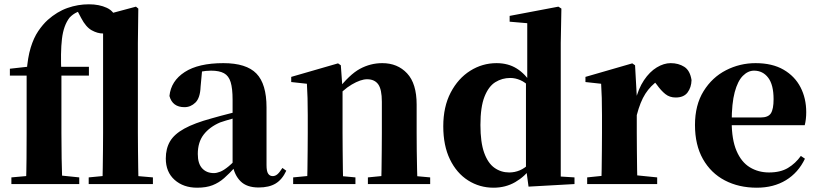

<svg xmlns="http://www.w3.org/2000/svg" viewBox="-20 -857 3807 894"><path d="M33 0V-31L145 -41H252L349 -31V0ZM101 0Q103 -59 103.5 -119Q104 -179 104 -238V-505H26V-537L160 -552L104 -522Q109 -590 123 -635.5Q137 -681 158 -712Q179 -743 202 -764Q246 -803 294.5 -820Q343 -837 394 -837Q442 -837 477.5 -820.5Q513 -804 523 -764Q522 -736 508 -718.5Q494 -701 460 -701Q434 -701 407 -716Q380 -731 358 -773L338 -811V-823H384V-813Q358 -809 338.5 -800Q319 -791 304 -775Q276 -739 268.5 -676Q261 -613 266 -512V-238Q266 -179 267 -119Q268 -59 270 0ZM186 -505V-546H394V-505ZM393 0V-31L497 -41H577L692 -31V0ZM457 0Q458 -37 458.5 -77.5Q459 -118 459.5 -159Q460 -200 460 -238V-785L613 -826L624 -817L622 -656V-238Q622 -200 622.5 -159Q623 -118 623.5 -77.5Q624 -37 625 0Z M898 17Q834 17 793 -19.5Q752 -56 752 -119Q752 -165 771.5 -198.5Q791 -232 838 -258Q885 -284 966 -306Q1004 -317 1055.5 -330Q1107 -343 1147 -353V-327Q1107 -317 1067.5 -306Q1028 -295 1005 -287Q956 -266 928.5 -230.5Q901 -195 901 -140Q901 -95 921.5 -73Q942 -51 976 -51Q989 -51 1005.5 -57.5Q1022 -64 1044.5 -82.5Q1067 -101 1098 -136L1117 -80H1076Q1048 -49 1023.5 -27.5Q999 -6 969.5 5.5Q940 17 898 17ZM1184 16Q1129 16 1100 -13Q1071 -42 1063 -91V-93V-393Q1063 -445 1054 -474.5Q1045 -504 1023 -516Q1001 -528 963 -528Q939 -528 913 -523Q887 -518 849 -505L921 -529L914 -453Q912 -401 890 -379.5Q868 -358 839 -358Q783 -358 769 -410Q776 -480 840 -521.5Q904 -563 1020 -563Q1127 -563 1174 -514.5Q1221 -466 1221 -357V-88Q1221 -60 1228.5 -48.5Q1236 -37 1250 -37Q1261 -37 1271 -45Q1281 -53 1295 -75L1313 -62Q1294 -21 1263.5 -2.5Q1233 16 1184 16Z M1345 0V-31L1449 -41H1528L1635 -31V0ZM1409 0Q1411 -26 1411.5 -68.5Q1412 -111 1412.5 -157Q1413 -203 1413 -238V-321Q1413 -370 1412 -400.5Q1411 -431 1409 -467L1336 -475V-499L1554 -562L1567 -553L1575 -441V-438V-238Q1575 -203 1575.5 -157Q1576 -111 1576.5 -68.5Q1577 -26 1578 0ZM1693 0V-31L1795 -41H1873L1983 -31V0ZM1755 0Q1756 -26 1756.5 -68Q1757 -110 1757.5 -156Q1758 -202 1758 -238V-383Q1758 -441 1741 -464.5Q1724 -488 1689 -488Q1660 -488 1618 -463.5Q1576 -439 1535 -389L1532 -436H1550Q1607 -510 1656 -536.5Q1705 -563 1760 -563Q1831 -563 1875.5 -515.5Q1920 -468 1920 -370V-238Q1920 -202 1920.5 -156Q1921 -110 1922 -68Q1923 -26 1924 0Z M2278 17Q2213 17 2159.5 -17Q2106 -51 2075 -115Q2044 -179 2044 -269Q2044 -360 2078.5 -426Q2113 -492 2169.5 -527.5Q2226 -563 2292 -563Q2346 -563 2386 -538Q2426 -513 2459 -462H2468L2449 -450Q2426 -474 2402.5 -484Q2379 -494 2356 -494Q2318 -494 2286.5 -474.5Q2255 -455 2236 -407Q2217 -359 2217 -275Q2217 -194 2234.5 -145.5Q2252 -97 2282.5 -75.5Q2313 -54 2351 -54Q2377 -54 2400.5 -64Q2424 -74 2446 -96L2468 -80H2457Q2424 -35 2379 -9Q2334 17 2278 17ZM2441 12 2429 -77V-79V-471L2435 -483V-749L2353 -756V-783L2580 -826L2594 -817L2591 -657V-35L2655 -31V0Z M2714 0V-31L2821 -42H2931L3040 -31V0ZM2779 0Q2781 -26 2781.5 -68.5Q2782 -111 2782.5 -157Q2783 -203 2783 -238V-321Q2783 -371 2782 -401Q2781 -431 2779 -467L2706 -475V-499L2924 -562L2937 -553L2945 -409V-408V-238Q2945 -203 2945.5 -157Q2946 -111 2946.5 -68.5Q2947 -26 2948 0ZM2945 -321 2906 -386H2938Q2952 -444 2978.5 -483.5Q3005 -523 3038 -543Q3071 -563 3103 -563Q3139 -563 3166 -546Q3193 -529 3200 -484Q3199 -450 3181.5 -426.5Q3164 -403 3126 -403Q3098 -403 3078 -419Q3058 -435 3038 -463L3015 -492L3047 -484Q3009 -458 2985 -420.5Q2961 -383 2945 -321Z M3504 17Q3420 17 3355 -17Q3290 -51 3253 -116.5Q3216 -182 3216 -275Q3216 -368 3256 -432.5Q3296 -497 3360.5 -530Q3425 -563 3498 -563Q3576 -563 3628.5 -532.5Q3681 -502 3707.5 -450.5Q3734 -399 3734 -335Q3734 -301 3727 -274H3285V-310H3522Q3557 -310 3569.5 -329.5Q3582 -349 3582 -395Q3582 -462 3557 -495Q3532 -528 3491 -528Q3463 -528 3439 -504Q3415 -480 3401 -428Q3387 -376 3387 -290Q3387 -207 3409.5 -154.5Q3432 -102 3471.5 -78Q3511 -54 3561 -54Q3614 -54 3649 -75Q3684 -96 3709 -131L3728 -118Q3697 -53 3639.5 -18Q3582 17 3504 17Z"/></svg>

Font: Noto Serif TC ExtraLight Black
Style: Regular
Weight: 900
Version: Version 2.003-H1;hotconv 1.1.1;makeotfexe 2.6.0